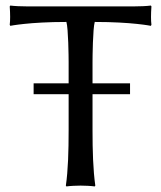

<svg xmlns="http://www.w3.org/2000/svg" viewBox="-20 -668 580 691"><path d="M101 -329H227V-200C227 -125 225 -54 217 0L219 3C231 1 258 0 270 0C282 0 309 1 321 3L323 0C315 -57 313 -125 313 -200V-329H448V-368H313V-445C313 -462 314 -565 321 -589C455 -589 523 -575 523 -575L525 -579C523 -594 523 -617 525 -645L523 -648C507 -646 484 -645 463 -645H77C56 -645 33 -646 17 -648L15 -645C17 -617 17 -594 15 -579L17 -575C17 -575 85 -589 219 -589C226 -565 227 -462 227 -445V-368H101Z"/></svg>

Font: Libertinus Sans
Style: Regular
Weight: 400
Designer: Philipp H. Poll, Khaled Hosny
Foundry: Caleb Maclennan
Version: Version 7.050;RELEASE